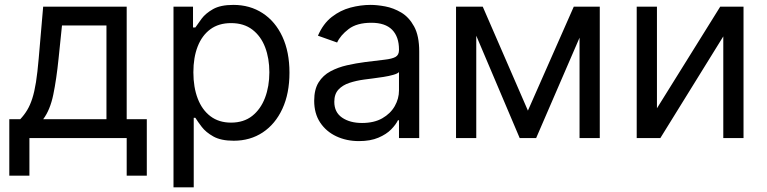

<svg xmlns="http://www.w3.org/2000/svg" viewBox="-20 -573 3183 797"><path d="M18.6 156.2V-78.1H64Q80.6 -95.7 92.8 -116Q105 -136.2 114 -164.1Q123 -191.9 129.4 -232.2Q135.7 -272.5 140.6 -329.6L159.2 -545.4H505.9V-78.1H589.4V156.2H505.9V0H102.1V156.2ZM159.2 -78.1H421.9V-467.3H237.3L223.1 -329.6Q214.4 -244.1 201.2 -180.2Q188 -116.2 159.2 -78.1Z M700.2 204.6V-545.4H781.2V-459H791Q800.3 -473.1 816.9 -495.4Q833.5 -517.6 864.5 -535.2Q895.5 -552.7 948.7 -552.7Q1017.6 -552.7 1070.3 -518.3Q1123 -483.9 1152.3 -420.7Q1181.6 -357.4 1181.6 -271.5Q1181.6 -185.1 1152.3 -121.6Q1123 -58.1 1070.8 -23.4Q1018.6 11.2 950.2 11.2Q897.5 11.2 866 -6.3Q834.5 -23.9 817.4 -46.4Q800.3 -68.8 791 -84H784.2V204.6ZM782.7 -272.9Q782.7 -210.9 800.8 -163.8Q818.8 -116.7 853.8 -90.3Q888.7 -64 939 -64Q991.7 -64 1026.9 -91.8Q1062 -119.6 1080.1 -167Q1098.1 -214.4 1098.1 -272.9Q1098.1 -330.6 1080.6 -376.7Q1063 -422.9 1027.6 -450Q992.2 -477.1 939 -477.1Q887.7 -477.1 853 -451.4Q818.4 -425.8 800.5 -379.9Q782.7 -334 782.7 -272.9Z M1470.2 12.7Q1418.5 12.7 1376.2 -7.1Q1334 -26.9 1309.1 -64.2Q1284.2 -101.6 1284.2 -154.8Q1284.2 -201.7 1302.5 -231Q1320.8 -260.3 1351.8 -276.9Q1382.8 -293.5 1420.2 -302Q1457.5 -310.5 1495.6 -315.4Q1545.4 -321.8 1576.4 -325.2Q1607.4 -328.6 1621.8 -336.7Q1636.2 -344.7 1636.2 -365.2V-367.7Q1636.2 -420.4 1607.7 -449.5Q1579.1 -478.5 1521.5 -478.5Q1461.4 -478.5 1427.2 -452.4Q1393.1 -426.3 1379.4 -396.5L1299.8 -424.8Q1321.3 -474.6 1356.9 -502.4Q1392.6 -530.3 1434.8 -541.5Q1477.1 -552.7 1518.6 -552.7Q1544.9 -552.7 1579.1 -546.4Q1613.3 -540 1645.5 -521Q1677.7 -502 1699 -463.1Q1720.2 -424.3 1720.2 -359.4V0H1636.2V-73.7H1631.8Q1623.5 -56.2 1603.8 -35.9Q1584 -15.6 1550.8 -1.5Q1517.6 12.7 1470.2 12.7ZM1482.9 -62.5Q1532.7 -62.5 1566.9 -82Q1601.1 -101.6 1618.7 -132.6Q1636.2 -163.6 1636.2 -197.3V-273.9Q1630.9 -267.6 1613 -262.5Q1595.2 -257.3 1572 -253.7Q1548.8 -250 1526.9 -247.3Q1504.9 -244.6 1491.2 -242.7Q1458.5 -238.3 1430.4 -229Q1402.3 -219.7 1385 -201.2Q1367.7 -182.6 1367.7 -150.4Q1367.7 -106.9 1400.1 -84.7Q1432.6 -62.5 1482.9 -62.5Z M2171.4 -113.8 2361.8 -545.4H2441.4L2205.6 0H2137.2L1905.8 -545.4H1983.9ZM1957 -545.4V0H1873V-545.4ZM2385.7 0V-545.4H2469.7V0Z M2707 -123.5 2969.7 -545.4H3066.4V0H2982.4V-421.9L2721.2 0H2623V-545.4H2707Z"/></svg>

Font: Sahel VF Regular
Style: Regular
Weight: 400
Foundry: Saber Rastikerdar (saber.rastikerdar@gmail.com)
Version: Version 3.4.0